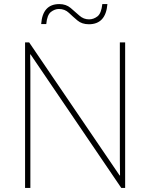

<svg xmlns="http://www.w3.org/2000/svg" viewBox="-20 -922 738 942"><path d="M594 0V-714H568V-211Q568 -176 568 -137Q568 -98 569 -61H567L123 -714H103V0H129V-502Q129 -542 129 -577Q129 -612 128 -655H130L575 0ZM507 -902H482Q477 -856 458 -841.5Q439 -827 417 -827Q390 -827 369.5 -845.5Q349 -864 326.5 -883Q304 -902 271 -902Q189 -902 182 -804H207Q211 -849 230 -863.5Q249 -878 269 -878Q298 -878 318 -859Q338 -840 360 -821.5Q382 -803 416 -803Q499 -803 507 -902Z"/></svg>

Font: Noto Sans UI Thin
Style: Regular
Weight: 250
Designer: Monotype Design Team
Foundry: Monotype Imaging Inc.
Version: Version 1.901